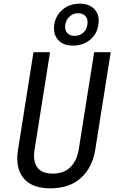

<svg xmlns="http://www.w3.org/2000/svg" viewBox="-20 -1014 640 1044"><path d="M254 10Q152 10 107 -46.5Q62 -103 78 -200L162 -730H252L168 -200Q158 -140 182 -105Q206 -70 267 -70Q327 -70 362.5 -105Q398 -140 408 -200L492 -730H582L498 -200Q482 -102 419.5 -46Q357 10 254 10ZM377 -766Q323 -766 295.5 -797.5Q268 -829 275 -880Q283 -931 321 -962.5Q359 -994 413 -994Q467 -994 495 -962.5Q523 -931 515 -880Q508 -829 469.5 -797.5Q431 -766 377 -766ZM386 -819Q413 -819 432 -835.5Q451 -852 455 -880Q460 -908 446 -925Q432 -942 405 -942Q378 -942 359 -925Q340 -908 335 -880Q331 -852 345 -835.5Q359 -819 386 -819Z"/></svg>

Font: JetBrains Mono NL
Style: Italic
Weight: 400
Italic angle: -9°
Monospace: yes
Designer: Philipp Nurullin, Konstantin Bulenkov
Foundry: JetBrains
Version: Version 2.305; ttfautohint (v1.8.4.7-5d5b)